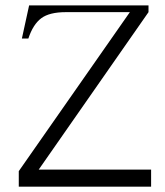

<svg xmlns="http://www.w3.org/2000/svg" viewBox="-20 -704 624 724"><path d="M549.8 0H50.8V-58.6L469.7 -658.2H228.5Q166 -658.2 135.3 -635Q104.5 -611.8 86.9 -558.6H62.5L89.8 -683.6H540V-658.2L126 -64.5H549.8Z"/></svg>

Font: Buda Light
Style: Regular
Weight: 300
Version: Version 1.003